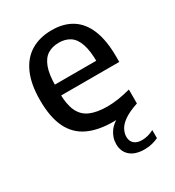

<svg xmlns="http://www.w3.org/2000/svg" viewBox="-183 -660 893 980"><g transform="rotate(-30 263.5 -170.0)"><path d="M382 212Q326.5 212 297 186.2Q267.5 160.5 267.5 116.5Q267.5 77.5 291.2 44.5Q315 11.5 369.5 -11.5L373 6.5Q358 8 342.8 9Q327.5 10 313.5 10Q223.5 10 163.2 -19Q103 -48 73 -110.2Q43 -172.5 43 -272Q43 -366 70.8 -428.2Q98.5 -490.5 150 -521.5Q201.5 -552.5 273 -552.5Q343 -552.5 391.8 -521.5Q440.5 -490.5 465.8 -427.8Q491 -365 491 -269.5V-239.5H101V-303.5H412.5L392.5 -292.5Q392.5 -361.5 378.5 -402.5Q364.5 -443.5 337.5 -461.2Q310.5 -479 272 -479Q233.5 -479 205.8 -461.5Q178 -444 163 -403Q148 -362 148 -292.5V-255.5Q148 -188 166.5 -147.8Q185 -107.5 224.5 -90Q264 -72.5 327 -72.5Q358 -72.5 392 -77.8Q426 -83 463 -93V-11Q409.5 7 381 27.2Q352.5 47.5 341.8 68.8Q331 90 331 110Q331 135.5 347.2 150Q363.5 164.5 393.5 164.5Q410 164.5 427.5 160Q445 155.5 463 146V193.5Q446 201.5 425.5 206.8Q405 212 382 212Z"/></g></svg>

Font: Encode Sans Condensed Thin Medium
Style: Regular
Weight: 500
Version: Version 3.002